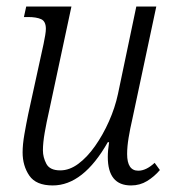

<svg xmlns="http://www.w3.org/2000/svg" viewBox="-20 -556 537 586"><path d="M141 10Q90 10 69.5 -20Q49 -50 49 -91Q49 -115 54.5 -146.5Q60 -178 66 -207L113 -422Q116 -436 118 -448.5Q120 -461 120 -468Q120 -491 105.5 -497.5Q91 -504 66 -504H53L60 -536H198L130 -218Q122 -183 116.5 -151.5Q111 -120 111 -97Q111 -76 121.5 -56Q132 -36 164 -36Q192 -36 219 -56Q246 -76 270 -110Q294 -144 312.5 -185.5Q331 -227 340 -269L396 -536H457L384 -193Q377 -163 372.5 -135.5Q368 -108 368 -86Q368 -35 402 -35Q426 -35 452 -59L468 -37Q451 -17 429 -3.5Q407 10 380 10Q309 10 309 -77Q309 -97 313 -122H309Q234 10 141 10Z"/></svg>

Font: Noto Serif Condensed Light
Style: Italic
Weight: 300
Width: 3
Italic angle: -12°
Designer: Monotype Design Team
Foundry: Monotype Imaging Inc.
Version: Version 2.014; ttfautohint (v1.8.4.7-5d5b)